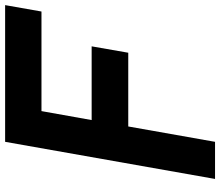

<svg xmlns="http://www.w3.org/2000/svg" viewBox="-75 -785 860 750"><g transform="rotate(-90 355.0 -410.0)"><path d="M31 0H176L236 -339H524L549 -482H261L296 -678H685L710 -820H176Z"/></g></svg>

Font: Ember
Style: Ita
Weight: 400
Designer: Stig
Foundry: Cannot Into Space Fonts
Version: Version 0.127